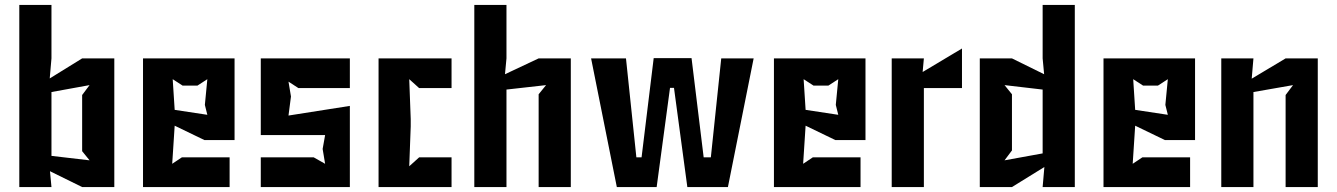

<svg xmlns="http://www.w3.org/2000/svg" viewBox="-20 -756 5404 776"><path d="M58 -736V0H188L182 -64L312 0H442V-520H312L181 -439L188 -520V-736ZM188 -126V-384L342 -412L312 -372V-145L342 -108Z M558 0H908V-120H715L676 -94L686 -248L806 -190H928V-520H558ZM678 -436 718 -410H778L818 -436L808 -332L818 -292L686 -312Z M1034 0H1394V-328L1146 -289L1156 -366L1146 -426L1186 -400H1394V-520H1034V-210H1294L1284 -154L1294 -94L1248 -120H1034Z M1510 0H1805V-120H1674L1634 -84L1640 -245V-275L1634 -436L1674 -400H1805V-520H1510Z M1897 0H2027V-394L2187 -412L2157 -375V0H2287V-520H2157L2021 -456L2027 -520V-736H1897Z M2473 0H2634L2688 -401H2704L2758 0H2922L3026 -520H2895L2853 -120H2824L2775 -521H2622L2573 -120H2552L2510 -520H2369Z M3108 0H3458V-120H3265L3226 -94L3236 -248L3356 -190H3478V-520H3108ZM3228 -436 3268 -410H3328L3368 -436L3358 -332L3368 -292L3236 -312Z M3584 0H3714V-400H3868V-560L3709 -465L3714 -520H3584Z M3940 -520V0H4070L4201 -81L4194 0H4324V-736H4194V-520L4200 -456L4070 -520ZM4040 -108 4070 -148V-375L4040 -412L4194 -394V-136Z M4440 0H4790V-120H4597L4558 -94L4568 -248L4688 -190H4810V-520H4440ZM4560 -436 4600 -410H4660L4700 -436L4690 -332L4700 -292L4568 -312Z M4916 0H5046V-384L5206 -412L5176 -372V0H5306V-520H5176L5039 -438L5046 -520H4916Z"/></svg>

Font: Pescante Normal
Style: Regular
Weight: 400
Designer: Ariel Martín Pérez
Foundry: Tunera Type Foundry
Version: Version 1.000;FEAKit 1.0